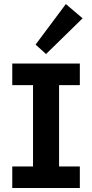

<svg xmlns="http://www.w3.org/2000/svg" viewBox="-20 -947 464 967"><path d="M41.8 0V-108.7H201L146.3 -62.5V-564.5L201 -518.3H41.8V-627H382.1V-518.3H219.6L277.5 -564.5V-62.5L219.6 -108.7H382.1V0ZM211.9 -674.9 159.2 -722.4 311.6 -926.5 396 -854.8Z"/></svg>

Font: Anaheim
Style: Regular
Weight: 400
Designer: Vernon Adams
Foundry: Vernon Adams
Version: Version 2.001